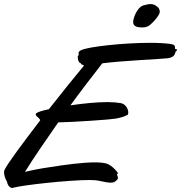

<svg xmlns="http://www.w3.org/2000/svg" viewBox="-100 -908 893 946"><path d="M481 -53C481 -60 451 -94 425 -102C411 -106 392 -108 368 -108C309 -108 224 -97 143 -84C94 -77 55 -69 23 -61C59 -121 143 -242 187 -305C258 -306 446 -319 466 -323C489 -326 517 -335 528 -342C531 -343 532 -348 532 -354C532 -369 521 -395 495 -400C477 -403 455 -405 430 -405C376 -405 308 -398 247 -389C293 -453 362 -542 404 -596C503 -609 708 -618 727 -621C747 -624 758 -632 762 -643C765 -654 763 -651 771 -659C772 -660 773 -661 773 -662C773 -665 767 -665 763 -667C762 -667 762 -669 762 -676C762 -682 760 -688 743 -691C716 -695 679 -697 639 -697C508 -697 335 -678 300 -661C289 -656 287 -650 287 -646C287 -643 288 -640 288 -637C288 -636 287 -635 285 -634C284 -633 283 -631 283 -628C283 -618 287 -601 292 -600C301 -597 297 -591 306 -589L314 -585C272 -535 207 -454 141 -370C107 -363 84 -355 79 -350C77 -348 76 -346 76 -344C76 -335 94 -327 97 -318C97 -317 98 -316 98 -315C13 -204 -64 -101 -78 -70C-80 -67 -80 -63 -80 -59C-80 -46 -75 -28 -66 -14C-64 0 -54 18 -40 18C-38 18 -37 18 -35 17C11 4 237 -21 341 -21C360 -21 375 -20 384 -18C415 -11 434 -8 446 -8C464 -8 467 -14 476 -21C479 -24 481 -27 481 -31C481 -38 476 -46 476 -49C476 -50 477 -51 479 -51C480 -51 481 -52 481 -53ZM561 -824C558 -815 556 -807 556 -800C556 -781 571 -773 598 -773C599 -773 602 -773 603 -773C609 -773 615 -773 628 -778C645 -786 679 -824 686 -843C687 -846 687 -849 687 -852C687 -861 682 -871 672 -877C665 -883 656 -888 641 -888C633 -888 619 -885 605 -881C585 -875 567 -843 561 -824Z"/></svg>

Font: Oregano
Style: Italic
Weight: 400
Italic angle: -12°
Designer: Astigmatic (AOETI)
Foundry: Astigmatic (AOETI)
Version: Version 1.000